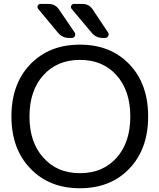

<svg xmlns="http://www.w3.org/2000/svg" viewBox="-20 -999 835 1008"><path d="M208 -170.9Q280.3 -89.8 399.9 -89.8Q519.5 -89.8 591.8 -170.4Q664.1 -251 664.1 -387.2Q664.1 -523.4 591.8 -604Q519.5 -684.6 399.9 -684.6Q280.3 -684.6 207.5 -604Q134.8 -523.4 134.8 -387.2Q134.8 -251 208 -170.9ZM139.6 -114.3Q40 -216.8 40 -387.7Q40 -558.6 139.2 -661.6Q238.3 -764.6 399.4 -764.6Q560.5 -764.6 659.2 -661.6Q757.8 -558.6 757.8 -387.7Q757.8 -216.8 659.2 -113.8Q560.5 -10.7 399.4 -10.7Q238.3 -10.7 139.6 -114.3ZM519.5 -799.8Q484.4 -799.8 461.9 -826.2L356.4 -952.1Q349.6 -960 354 -969.2Q358.4 -978.5 369.1 -978.5H412.1Q447.3 -978.5 466.8 -949.2L546.9 -829.1Q550.8 -823.2 550.8 -818.4Q550.8 -814.5 547.9 -809.6Q543 -799.8 531.2 -799.8ZM341.8 -799.8Q307.6 -799.8 285.2 -826.2L180.7 -952.1Q176.8 -957 176.8 -961.9Q176.8 -965.8 177.7 -968.8Q182.6 -978.5 193.4 -978.5H234.4Q269.5 -978.5 289.1 -950.2L372.1 -828.1Q375 -823.2 375 -818.4Q375 -814.5 373 -809.6Q368.2 -799.8 357.4 -799.8Z"/></svg>

Font: Gen Jyuu GothicL Regular
Style: Regular
Weight: 400
Designer: [Source Han Sans]
Ryoko NISHIZUKA  (kana & ideographs); Paul D. Hunt (Latin, Greek & Cyrillic); Wenlong ZHANG  (bopomofo
Version: Version 1.002.20150607